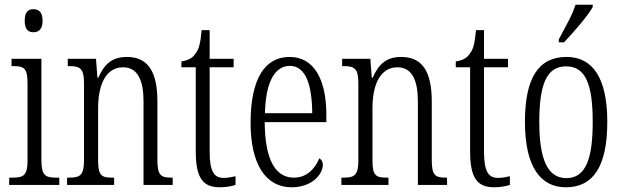

<svg xmlns="http://www.w3.org/2000/svg" viewBox="-20 -786 2645 816"><path d="M122 -649C144 -649 161 -661 161 -698C161 -735 144 -747 122 -747C100 -747 85 -735 85 -698C85 -661 100 -649 122 -649ZM19 0H232V-31H221C172 -31 156 -40 156 -106V-536H29V-505H37C84 -505 97 -495 97 -430V-104C97 -40 80 -31 32 -31H19Z M265 0H465V-31H459C413 -31 397 -38 397 -103V-326C397 -433 434 -500 503 -500C566 -500 590 -443 590 -355V0H714V-31H710C665 -31 649 -39 649 -105V-355C649 -486 606 -544 519 -544C459 -544 424 -516 398 -456H394L388 -536H268V-505H273C319 -505 337 -497 337 -433V-105C337 -39 319 -31 272 -31H265Z M915 10C941 10 965 5 981 0V-37C963 -33 950 -30 930 -30C890 -30 871 -57 871 -142V-500H973V-536H871V-658H837C832 -606 827 -578 810 -557C798 -539 779 -529 751 -525V-500H812V-143C812 -28 843 10 915 10Z M1219 10C1309 10 1352 -48 1352 -85C1352 -100 1345 -109 1337 -113C1319 -70 1285 -31 1229 -31C1151 -31 1106 -106 1105 -267H1367V-298C1367 -454 1311 -544 1211 -544C1105 -544 1045 -451 1045 -263C1045 -89 1109 10 1219 10ZM1307 -305H1106C1109 -430 1144 -506 1212 -506C1280 -506 1306 -424 1307 -305Z M1431 0H1631V-31H1625C1579 -31 1563 -38 1563 -103V-326C1563 -433 1600 -500 1669 -500C1732 -500 1756 -443 1756 -355V0H1880V-31H1876C1831 -31 1815 -39 1815 -105V-355C1815 -486 1772 -544 1685 -544C1625 -544 1590 -516 1564 -456H1560L1554 -536H1434V-505H1439C1485 -505 1503 -497 1503 -433V-105C1503 -39 1485 -31 1438 -31H1431Z M2081 10C2107 10 2131 5 2147 0V-37C2129 -33 2116 -30 2096 -30C2056 -30 2037 -57 2037 -142V-500H2139V-536H2037V-658H2003C1998 -606 1993 -578 1976 -557C1964 -539 1945 -529 1917 -525V-500H1978V-143C1978 -28 2009 10 2081 10Z M2355 -619V-606H2377C2420 -651 2480 -721 2499 -756V-766H2426C2412 -721 2384 -674 2355 -619ZM2385 10C2500 10 2561 -77 2561 -268C2561 -453 2500 -544 2388 -544C2268 -544 2211 -454 2211 -268C2211 -79 2276 10 2385 10ZM2387 -29C2306 -29 2272 -111 2272 -268C2272 -425 2302 -504 2386 -504C2470 -504 2499 -425 2499 -268C2499 -112 2470 -29 2387 -29Z"/></svg>

Font: Noto Serif Tamil ExtraCondensed Light
Style: Italic
Weight: 300
Width: 2
Italic angle: -12°
Designer: Indian Type Foundry, Tom Grace, and the Monotype Design Team
Foundry: Monotype Imaging Inc.
Version: Version 2.003